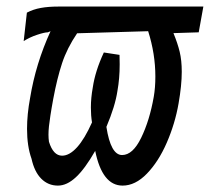

<svg xmlns="http://www.w3.org/2000/svg" viewBox="-20 -570 656 600"><path d="M78.5 -74Q64.5 -113 64.5 -167.5Q64.5 -212.5 74 -263.5Q91.5 -371 138 -472.5L129.5 -469Q119 -469 95.8 -461.2Q72.5 -453.5 54 -441.5L64 -530.5Q84 -541 107.5 -545.2Q131 -549.5 162.5 -549.5H615.5L601 -469L522 -466.5Q535 -435 541.5 -408.2Q548 -381.5 548 -345.5Q548 -303.5 538 -246.5Q527 -183.5 501.2 -124.2Q475.5 -65 439.2 -27.5Q403 10 363 10Q299.5 10 277.5 -98.5Q245.5 -42.5 217.2 -16.2Q189 10 161 10Q130.5 10 109 -11.5Q87.5 -33 78.5 -74ZM267.5 -187.5Q264 -208.5 264 -234Q264 -264 270 -297Q277.5 -348 304.5 -406L353.5 -398.5Q354 -388.5 354 -369Q354 -324.5 347 -286Q340 -238.5 312.5 -173.5Q326 -85.5 361.5 -85.5Q395 -85.5 421.2 -139.5Q447.5 -193.5 460.5 -267.5Q465.5 -296 465.5 -331Q465.5 -401.5 443 -472.5L221 -466Q189.5 -419.5 174 -372.5Q158.5 -325.5 146.5 -261.5Q143.5 -242.5 141.5 -233.5Q140.5 -227.5 137.5 -208.8Q134.5 -190 133 -175.5Q131.5 -161 131.5 -149.5Q131.5 -137.5 133 -127Q146.5 -83.5 174 -83.5Q197 -83.5 220.8 -109.8Q244.5 -136 267.5 -187.5Z"/></svg>

Font: JuliaMono MediumItalic
Style: Regular
Weight: 500
Italic angle: -9°
Monospace: yes
Designer: cormullion
Foundry: corm
Version: Version 0.049; ttfautohint (v1.8.4)